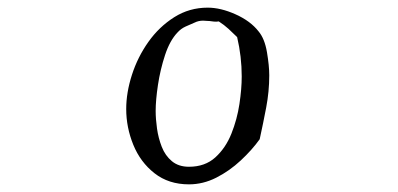

<svg xmlns="http://www.w3.org/2000/svg" viewBox="-20 -512 1040 502"><path d="M684 -315Q684 -273 676 -231Q668 -189 659 -148Q639 -120 609.5 -92.5Q580 -65 545.5 -47.5Q511 -30 474 -30Q421 -30 384 -59Q347 -88 328.5 -133.5Q310 -179 310 -227Q310 -270 325 -316.5Q340 -363 368 -402.5Q396 -442 435.5 -467Q475 -492 523 -492Q557 -492 596 -474.5Q635 -457 656 -430Q672 -411 678 -375.5Q684 -340 684 -315ZM612 -312Q612 -364 600 -415Q589 -426 577.5 -436.5Q566 -447 552 -456Q546 -455 540 -455.5Q534 -456 528 -457Q523 -457 519 -457.5Q515 -458 511 -458Q499 -458 489 -453Q477 -448 465 -442.5Q453 -437 444 -427Q424 -406 411.5 -368Q399 -330 393 -290Q387 -250 387 -222Q387 -201 390.5 -176Q394 -151 403 -128Q412 -105 429.5 -90.5Q447 -76 474 -76Q516 -76 543 -100.5Q570 -125 585 -162.5Q600 -200 606 -240Q612 -280 612 -312Z"/></svg>

Font: Yuji Boku
Style: Regular
Weight: 400
Designer: Kataoka Yuji
Foundry: Kinuta Font Factory
Version: Version 3.002